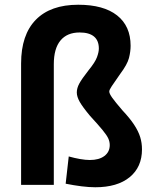

<svg xmlns="http://www.w3.org/2000/svg" viewBox="-20 -780 656 810"><path d="M382 10Q356 10 324 6Q292 2 257 -5L270 -120Q295 -113 318 -109Q341 -105 359 -105Q398 -105 420.5 -122Q443 -139 443 -168Q443 -182 437 -195.5Q431 -209 413 -231Q395 -253 360 -291Q329 -328 316.5 -350Q304 -372 304 -390Q304 -408 314.5 -427.5Q325 -447 354 -484Q381 -517 389 -538.5Q397 -560 397 -575Q397 -609 376.5 -626Q356 -643 316 -643Q263 -643 235 -609Q207 -575 207 -509V0H69V-512Q69 -633 131 -696.5Q193 -760 310 -760Q417 -760 474 -715Q531 -670 531 -587Q531 -562 524 -535Q517 -508 487 -468Q462 -432 451.5 -416.5Q441 -401 441 -394Q441 -385 453.5 -367.5Q466 -350 496 -315Q528 -281 546 -253.5Q564 -226 571.5 -201.5Q579 -177 579 -150Q579 -75 527 -32.5Q475 10 382 10Z"/></svg>

Font: M PLUS 2
Style: Bold
Weight: 700
Designer: Coji Morishita
Foundry: UNDERFOREST DESIGN
Version: Version 1.001